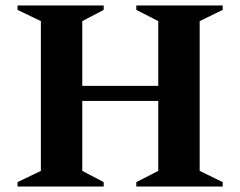

<svg xmlns="http://www.w3.org/2000/svg" viewBox="-20 -680 876 700"><path d="M44 0V-16L129 -57V-603L44 -644V-660H358V-644L280 -603V-367H557V-603L477 -644V-660H792V-644L708 -603V-57L792 -16V0H477V-16L557 -57V-312H280V-57L358 -16V0Z"/></svg>

Font: Spectral SC
Style: Bold
Weight: 700
Designer: Jean-Baptiste Levee
Foundry: Production Type
Version: Version 2.001